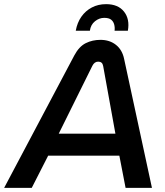

<svg xmlns="http://www.w3.org/2000/svg" viewBox="-59 -905 793 925"><path d="M-39 0 299 -638Q322 -681 354 -697Q386 -713 425 -713Q469 -713 499.5 -689Q530 -665 539 -621L673 0H546L516 -155H173L94 0ZM224 -261H497L438 -587Q436 -598 430 -603Q424 -608 414 -608Q405 -608 398 -603Q391 -598 386 -588ZM306 -757Q313 -796 333 -824.5Q353 -853 383.5 -869Q414 -885 452 -885Q510 -885 538.5 -849Q567 -813 557 -757H493Q495 -773 491 -787.5Q487 -802 476 -810.5Q465 -819 443 -819Q419 -819 398.5 -802.5Q378 -786 374 -757Z"/></svg>

Font: MuseoModerno Thin Medium
Style: Italic
Weight: 500
Italic angle: -9°
Version: Version 1.003